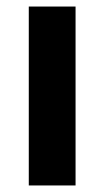

<svg xmlns="http://www.w3.org/2000/svg" viewBox="-20 -567 319 587"><path d="M211 0V-547H68V0Z"/></svg>

Font: Noto Sans Thai Looped SemiCondensed
Style: Bold
Weight: 700
Width: 4
Designer: Sasikarn Vongin, Ben Mitchell
Foundry: The Fontpad Ltd
Version: Version 1.001